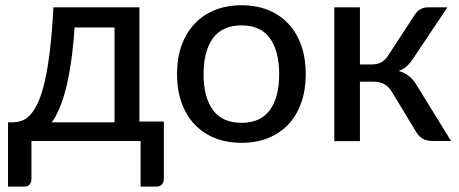

<svg xmlns="http://www.w3.org/2000/svg" viewBox="-20 -536 1746 730"><path d="M415.5 -71V-431.5H263.5Q258.5 -357.5 250 -299.5Q241.5 -241.5 230.2 -197.8Q219 -154 205.5 -122.8Q192 -91.5 177 -71ZM603 -74V143.5Q603 157.5 595.2 165.5Q587.5 173.5 575 173.5H514.5V0H99.5V145.5Q99.5 156.5 93 165Q86.5 173.5 72.5 173.5H10.5V-71H27Q44.5 -71 61.5 -76.5Q78.5 -82 94.2 -98.5Q110 -115 124 -145Q138 -175 149.5 -223.5Q161 -272 169.5 -341.8Q178 -411.5 183 -508H510V-74Z M898.5 -516Q954.5 -516 999.8 -497.8Q1045 -479.5 1076.8 -445.2Q1108.5 -411 1125.5 -362.8Q1142.5 -314.5 1142.5 -254.5Q1142.5 -194.5 1125.5 -146Q1108.5 -97.5 1076.8 -63.5Q1045 -29.5 999.8 -11.2Q954.5 7 898.5 7Q842 7 796.8 -11.2Q751.5 -29.5 719.5 -63.5Q687.5 -97.5 670.2 -146Q653 -194.5 653 -254.5Q653 -314.5 670.2 -362.8Q687.5 -411 719.5 -445.2Q751.5 -479.5 796.8 -497.8Q842 -516 898.5 -516ZM898.5 -69Q970.5 -69 1006 -117.5Q1041.5 -166 1041.5 -254Q1041.5 -342 1006 -390.8Q970.5 -439.5 898.5 -439.5Q825.5 -439.5 789.8 -390.8Q754 -342 754 -254Q754 -166 789.8 -117.5Q825.5 -69 898.5 -69Z M1558 -481.5Q1565.5 -493 1578 -500.5Q1590.5 -508 1604.5 -508H1681L1552.5 -316Q1540.5 -297 1527.5 -285Q1514.5 -273 1495.5 -266.5Q1519.5 -259.5 1536 -245.8Q1552.5 -232 1565.5 -210L1695 0H1627.5Q1601 0 1586.8 -8.8Q1572.5 -17.5 1562.5 -34L1469.5 -187.5Q1458 -206.5 1440.8 -216Q1423.5 -225.5 1401 -225.5H1348.5V0.5H1251V-508H1348.5V-291H1394.5Q1415.5 -291 1430.2 -299.5Q1445 -308 1455.5 -324.5Z"/></svg>

Font: Lato 2
Style: Regular
Weight: 500
Designer: Lukasz Dziedzic with Adam Twardoch and Botio Nikoltchev
Foundry: tyPoland Lukasz Dziedzic
Version: Version 2.015; 2015-08-06; http://www.latofonts.com/